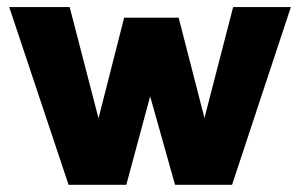

<svg xmlns="http://www.w3.org/2000/svg" viewBox="-20 -512 833 532"><path d="M5.5 -492.5H173L260 -157H246L324 -463H475L554 -156H539L626 -492.5H786L623 0H465L383.5 -289.5H408L330 0H170Z"/></svg>

Font: Karla ExtraBold
Style: Regular
Weight: 800
Designer: Jonathan Pinhorn
Version: Version 2.001